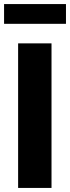

<svg xmlns="http://www.w3.org/2000/svg" viewBox="-21 -923 344 943"><path d="M-1 -806H303V-903H-1ZM68 0H232V-710H68Z"/></svg>

Font: FIGSv2-sans-serif ExtraBold
Style: Regular
Weight: 800
Designer: Matt McInerney, Pablo Impallari, Rodrigo Fuenzalida,Mirko Velimirovic
Foundry: Matt McInerney, Pablo Impallari, Rodrigo Fuenzalida
Version: Version 4.021;hotconv 1.0.109;makeotfexe 2.5.65596